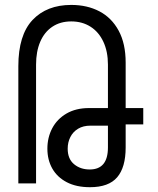

<svg xmlns="http://www.w3.org/2000/svg" viewBox="-20 -745 640 780"><path d="M172.5 -141Q172.5 -186.5 192.2 -224Q212 -261.5 250.2 -283.8Q288.5 -306 341.5 -306H418.5V-482.5Q418.5 -535.5 400 -575.2Q381.5 -615 347.8 -636.5Q314 -658 269.5 -658Q225 -658 192.8 -636.5Q160.5 -615 143.5 -575.5Q126.5 -536 126.5 -482.5V0H54.5V-476Q54.5 -602.5 112.2 -663.8Q170 -725 269.5 -725Q334 -725 383.8 -699Q433.5 -673 462 -620.5Q490.5 -568 490.5 -490.5V-306H562V-239.5H490.5V-146Q490.5 -65 456 -24.8Q421.5 15.5 345.5 15.5Q290 15.5 251.2 -4.8Q212.5 -25 192.5 -60.2Q172.5 -95.5 172.5 -141ZM344.5 -56.5Q418.5 -56.5 418.5 -146V-234.5H347Q318 -234.5 297.2 -222Q276.5 -209.5 265.8 -188.2Q255 -167 255 -141Q255 -99.5 280.8 -78Q306.5 -56.5 344.5 -56.5Z"/></svg>

Font: JuliaMono Light
Style: Regular
Weight: 300
Monospace: yes
Designer: cormullion
Foundry: corm
Version: Version 0.054; ttfautohint (v1.8.4)